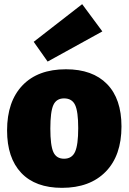

<svg xmlns="http://www.w3.org/2000/svg" viewBox="-20 -888 618 923"><path d="M297 -555Q425 -555 494.5 -484Q564 -413 564 -280Q564 -140 488 -62.5Q412 15 278 15Q150 15 82 -57Q14 -129 14 -261Q14 -400 88 -477.5Q162 -555 297 -555ZM288 -415Q251 -415 236.5 -383Q222 -351 222 -270Q222 -189 236.5 -157Q251 -125 288 -125Q326 -125 341 -158.5Q356 -192 356 -272Q356 -352 341 -383.5Q326 -415 288 -415ZM209 -592 142 -687 375 -868 472 -737Z"/></svg>

Font: Bitter Black
Style: Regular
Weight: 900
Designer: Sol Matas, and Bitter project Authors
Foundry: Sol Matas
Version: Version 2.001